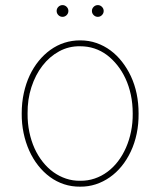

<svg xmlns="http://www.w3.org/2000/svg" viewBox="-20 -710 620 742"><path d="M63.6 0ZM289.8 11.4Q257.1 11.7 227.5 2Q197.8 -7.8 172.8 -26.3Q147.7 -44.7 127.3 -70.7Q106.9 -96.6 92.9 -128Q78.8 -159.4 71.2 -195.8Q63.6 -232.2 63.9 -271.3Q63.9 -313.6 72.1 -350.7Q80.3 -387.8 94.8 -418.7Q109.4 -449.6 129.6 -474.4Q149.9 -499.3 174.4 -517Q225.9 -554 289.8 -554Q323.5 -554 353 -543.7Q382.5 -533.4 407.1 -515.1Q431.8 -496.8 451.7 -471.2Q471.6 -445.7 485.8 -415.5Q515.6 -351.6 515.6 -271.3Q516 -230.1 508.2 -193.2Q500.4 -156.2 485.6 -124.8Q470.9 -93.4 450.3 -68Q429.7 -42.6 404.3 -24.9Q378.9 -7.1 350 2.3Q321 11.7 289.8 11.4ZM289.8 -11.4Q319.2 -11 345.9 -20.1Q372.5 -29.1 395.2 -46Q418 -62.9 436.1 -86.6Q454.2 -110.4 467 -139.6Q479.8 -168.7 486.5 -202.1Q493.3 -235.4 492.9 -271.3Q492.9 -310 485.6 -343.9Q478.3 -377.8 465 -406.4Q451.7 -435 433.4 -457.9Q415.1 -480.8 393.5 -497.2Q347.7 -531.2 289.8 -531.2Q246.1 -532 208.8 -511.7Q171.5 -491.5 144.2 -456.1Q116.8 -420.8 101.4 -373.2Q85.9 -325.6 86.6 -271.3Q86.3 -233.7 93.4 -199.6Q100.5 -165.5 113.6 -136.5Q126.8 -107.6 145.4 -84.2Q164.1 -60.7 186.6 -44.6Q209.2 -28.4 235.3 -19.7Q261.4 -11 289.8 -11.4ZM221.6 -644.9Q212.4 -644.9 205.6 -651.6Q198.9 -658.4 198.9 -667.6Q198.9 -676.8 205.6 -683.6Q212.4 -690.3 221.6 -690.3Q230.8 -690.3 237.6 -683.6Q244.3 -676.8 244.3 -667.6Q244.3 -658.4 237.6 -651.6Q230.8 -644.9 221.6 -644.9ZM358 -644.9Q348.7 -644.9 342 -651.6Q335.2 -658.4 335.2 -667.6Q335.2 -676.8 342 -683.6Q348.7 -690.3 358 -690.3Q367.2 -690.3 373.9 -683.6Q380.7 -676.8 380.7 -667.6Q380.7 -658.4 373.9 -651.6Q367.2 -644.9 358 -644.9Z"/></svg>

Font: Linik Sans Thin
Style: Regular
Weight: 100
Designer: Fonts by Rasmus Andersson / Changes by Cristiano Sobral with parts from Marc Monis
Foundry: rsms
Version: Version 3.020; ttfautohint (v1.6)